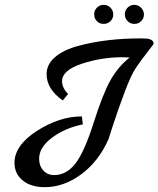

<svg xmlns="http://www.w3.org/2000/svg" viewBox="-20 -778 656 795"><path d="M599 -616Q616 -611 616 -598Q616 -594 604 -580Q558 -521 539.5 -492Q521 -463 495.5 -395Q470 -327 449.5 -264.5Q429 -202 429 -201Q388 -109 316 -56Q244 -3 165 -3Q109 -3 74.5 -30.5Q40 -58 40 -104Q40 -176 133 -236Q226 -296 319 -296L323 -263Q249 -248 195.5 -208Q142 -168 142 -121Q142 -91 159.5 -72Q177 -53 204 -53Q255 -53 292 -100.5Q329 -148 367.5 -269Q406 -390 437.5 -446Q469 -502 517 -540Q503 -541 486 -541Q400 -541 318.5 -514Q237 -487 237 -442Q237 -414 262 -389L240 -362Q173 -409 173 -471Q173 -512 208.5 -542Q244 -572 304 -588Q419 -619 562 -619Q593 -619 599 -616ZM409 -679Q392 -679 381 -690.5Q370 -702 370 -718.5Q370 -735 381.5 -746.5Q393 -758 409.5 -758Q426 -758 437.5 -746Q449 -734 449 -718Q449 -702 437.5 -690.5Q426 -679 409 -679ZM536.5 -679Q520 -679 508.5 -690.5Q497 -702 497 -718.5Q497 -735 508.5 -746.5Q520 -758 536 -758Q552 -758 564 -746Q576 -734 576 -718Q576 -702 564.5 -690.5Q553 -679 536.5 -679Z"/></svg>

Font: Marck Script
Style: Regular
Weight: 400
Designer: Denis Masharov, Marck Fogel
Foundry: Denis Masharov
Version: Version 1.002